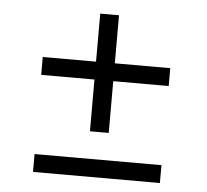

<svg xmlns="http://www.w3.org/2000/svg" viewBox="-44 -576 669 621"><g transform="rotate(5 291.0 -265.5)"><path d="M257 -148V-316H84V-374H257V-530H318V-374H498V-316H318V-148ZM85 -1V-59H497V-1Z"/></g></svg>

Font: Literata 36pt Medium
Style: Regular
Weight: 500
Designer: Latin by Veronika Burian and Jose Scaglione. Greek by Irene Vlachou. Cyrillic by Vera Evstafieva.
Foundry: TypeTogether
Version: Version 3.002